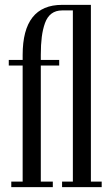

<svg xmlns="http://www.w3.org/2000/svg" viewBox="-20 -770 459 790"><path d="M26.4 0V-22.9H73.2V-500.5H16.1V-523.4H73.2V-543.9Q73.2 -750 235.4 -750H354V-22.9H398.4V0H235.4V-22.9H279.8V-727.1H235.4Q209.5 -727.1 191.9 -713.9Q174.3 -700.7 165 -674.8Q155.8 -648.9 151.9 -617.7Q147.9 -586.4 147.9 -544.4V-523.4H223.6V-500.5H147.9V-22.9H197.3V0Z"/></svg>

Font: Imbue
Style: Regular
Weight: 400
Designer: Tyler Finck
Foundry: Etcetera Type Company
Version: Version 0.910